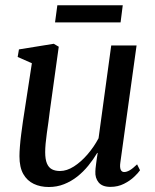

<svg xmlns="http://www.w3.org/2000/svg" viewBox="-20 -720 605 750"><path d="M170.5 10.5Q137.5 10.5 111.8 -1.8Q86 -14 71 -40.2Q56 -66.5 56 -110Q56 -125.5 57.8 -148Q59.5 -170.5 62.8 -195.8Q66 -221 69.5 -245.2Q73 -269.5 76 -287.5L104.5 -473L49 -497.5L54 -527L190 -549L209.5 -537.5L174.5 -285.5Q172.5 -265.5 169.2 -243.5Q166 -221.5 163 -200Q160 -178.5 158.2 -159.2Q156.5 -140 156.5 -126Q156.5 -98 163.2 -81.8Q170 -65.5 182.8 -58.8Q195.5 -52 214.5 -52Q241 -52 268.8 -69.8Q296.5 -87.5 321.8 -116.8Q347 -146 365 -180L414.5 -542.5H513.5L450 -84.5Q447.5 -66.5 451.5 -57.2Q455.5 -48 465 -48Q475 -48 487 -55Q499 -62 515.5 -78L527 -55Q520.5 -45 504.2 -29.5Q488 -14 464.2 -2Q440.5 10 411.5 10Q379.5 10 365.2 -7.5Q351 -25 352.5 -50.5Q352.5 -53.5 353.2 -61.8Q354 -70 355.5 -80.8Q357 -91.5 358.5 -102.8Q360 -114 361.5 -122L360 -123Q344.5 -97 325 -73Q305.5 -49 281.8 -30.2Q258 -11.5 230.2 -0.5Q202.5 10.5 170.5 10.5ZM204 -699.5H459.5L451 -632.5H195Z"/></svg>

Font: Merriweather 60pt
Style: Italic
Weight: 400
Italic angle: -7.8°
Version: Version 2.101